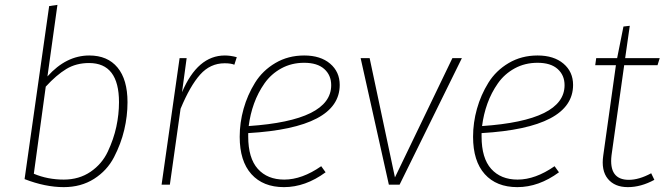

<svg xmlns="http://www.w3.org/2000/svg" viewBox="-20 -759 2737 789"><path d="M347 -531Q422 -531 463 -481.5Q504 -432 504 -339Q504 -282 490.5 -225Q477 -168 448.5 -113Q420 -58 366.5 -24Q313 10 242 10Q166 10 81 -23L182 -734L216 -739L175 -445Q252 -531 347 -531ZM346 -500Q293 -500 252.5 -475.5Q212 -451 168 -403L119 -45Q176 -21 242 -21Q305 -21 352 -53Q399 -85 423 -136Q447 -187 458 -238Q469 -289 469 -339Q469 -500 346 -500Z M904 -531Q927 -531 953 -524L943 -493Q929 -499 903 -499Q844 -499 802.5 -452.5Q761 -406 722 -312L678 0H644L718 -520H747L728 -380Q792 -531 904 -531Z M1376 -410Q1376 -234 1000 -212V-198Q1000 -109 1039.5 -65Q1079 -21 1148 -21Q1221 -21 1300 -76L1318 -51Q1235 10 1147 10Q1061 10 1013 -43.5Q965 -97 965 -197Q965 -255 981 -312Q997 -369 1028 -419Q1059 -469 1111.5 -500Q1164 -531 1230 -531Q1297 -531 1336.5 -497.5Q1376 -464 1376 -410ZM1230 -501Q1178 -501 1136 -478Q1094 -455 1067 -416.5Q1040 -378 1024 -333.5Q1008 -289 1002 -241Q1341 -264 1341 -409Q1341 -450 1312.5 -475.5Q1284 -501 1230 -501Z M1878 -520 1622 0H1578L1462 -520H1499L1603 -30L1839 -520Z M2335 -410Q2335 -234 1959 -212V-198Q1959 -109 1998.5 -65Q2038 -21 2107 -21Q2180 -21 2259 -76L2277 -51Q2194 10 2106 10Q2020 10 1972 -43.5Q1924 -97 1924 -197Q1924 -255 1940 -312Q1956 -369 1987 -419Q2018 -469 2070.5 -500Q2123 -531 2189 -531Q2256 -531 2295.5 -497.5Q2335 -464 2335 -410ZM2189 -501Q2137 -501 2095 -478Q2053 -455 2026 -416.5Q1999 -378 1983 -333.5Q1967 -289 1961 -241Q2300 -264 2300 -409Q2300 -450 2271.5 -475.5Q2243 -501 2189 -501Z M2545 -491 2493 -121Q2481 -20 2564 -20Q2606 -20 2656 -47L2669 -20Q2614 10 2560 10Q2506 10 2478 -24Q2450 -58 2459 -120L2511 -491H2426L2430 -520H2516L2542 -650L2568 -653L2549 -520H2691L2682 -491Z"/></svg>

Font: Fira Sans UltraLight
Style: Italic
Weight: 200
Italic angle: -8°
Designer: Carrois Corporate & Edenspiekermann AG
Foundry: Carrois Corporate GbR & Edenspiekermann AG
Version: Version 4.203;PS 004.203;hotconv 1.0.88;makeotf.lib2.5.64775